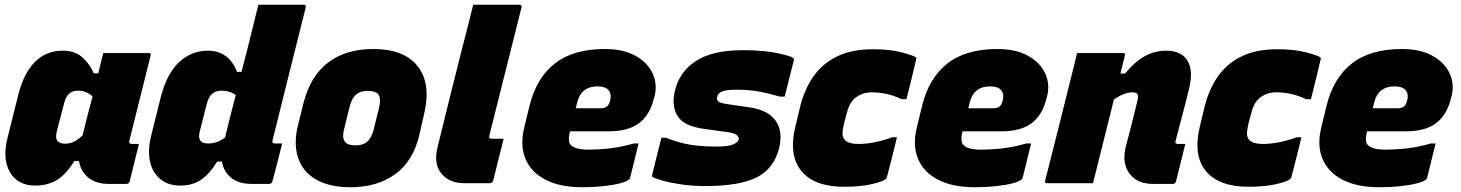

<svg xmlns="http://www.w3.org/2000/svg" viewBox="-20 -770 6140 807"><path d="M244 -557Q297 -557 328.5 -527Q360 -497 374 -462H393Q398 -482 403 -503Q408 -524 414 -547H605Q616 -547 613 -536Q591 -447 568 -356Q545 -265 524 -180Q520 -165 534 -165H564Q554 -126 544.5 -86.5Q535 -47 525 -8Q522 3 511 3H437Q383 3 351 -23.5Q319 -50 312 -93H292Q259 -38 220 -14Q181 10 128 10Q55 10 22 -46Q-11 -102 12 -192L57 -372Q80 -463 127 -510Q174 -557 244 -557ZM223 -176Q232 -166 255 -166Q291 -166 327 -201Q337 -241 347.5 -282.5Q358 -324 369 -365Q357 -376 341.5 -382.5Q326 -389 307 -389Q263 -389 250 -338L219 -219Q211 -189 223 -176Z M854 -557Q898 -557 929 -534Q960 -511 976 -468H995Q1007 -513 1018.5 -558.5Q1030 -604 1041 -649Q1047 -674 1053 -698Q1059 -722 1066 -750H1257Q1268 -750 1265 -739Q1230 -600 1194.5 -457.5Q1159 -315 1126 -182Q1123 -175 1127 -170Q1130 -167 1136 -167H1166Q1156 -127 1146 -87.5Q1136 -48 1125 -8Q1122 3 1111 3H1037Q984 3 952 -22.5Q920 -48 913 -91H893Q861 -39 825 -14.5Q789 10 738 10Q687 10 654 -17Q621 -44 610.5 -91.5Q600 -139 616 -202L655 -359Q681 -461 733 -509Q785 -557 854 -557ZM824 -177Q831 -167 855 -167Q876 -167 893 -173.5Q910 -180 926 -192Q937 -237 948 -281.5Q959 -326 971 -371Q945 -389 911 -389Q888 -389 872.5 -376.5Q857 -364 849 -333L820 -219Q812 -190 824 -177Z M1549 -564Q1676 -564 1733.5 -494Q1791 -424 1765 -302L1744 -209Q1719 -95 1642.5 -39Q1566 17 1453 17Q1366 17 1309.5 -15Q1253 -47 1233 -106.5Q1213 -166 1233 -246L1256 -338Q1285 -451 1359.5 -507.5Q1434 -564 1549 -564ZM1526 -388Q1494 -388 1476 -372Q1458 -356 1449 -320L1427 -230Q1416 -189 1431 -173Q1442 -159 1475 -159Q1507 -159 1524.5 -175.5Q1542 -192 1551 -227L1573 -316Q1583 -358 1569 -375Q1557 -388 1526 -388Z M1924 -573Q1935 -614 1947 -662Q1959 -710 1969 -750H2164Q2168 -750 2171 -747Q2174 -744 2172 -739Q2138 -605 2104.5 -470Q2071 -335 2037 -201Q2035 -193 2037 -190Q2040 -187 2047 -187H2097Q2086 -144 2075 -99.5Q2064 -55 2053 -11Q2049 0 2039 0H1931Q1868 0 1834.5 -41.5Q1801 -83 1820 -155Q1846 -262 1871.5 -364Q1897 -466 1924 -573Z M2522 -564Q2600 -564 2651 -535.5Q2702 -507 2723 -461.5Q2744 -416 2731 -365L2727 -351Q2710 -285 2665 -251.5Q2620 -218 2538 -218H2376L2375 -215Q2371 -199 2371 -185Q2371 -171 2378 -162Q2395 -141 2455 -141Q2514 -142 2556 -148Q2598 -154 2644 -167H2664Q2655 -132 2646.5 -96Q2638 -60 2629 -25Q2628 -20 2624 -16Q2615 -7 2586 0.5Q2557 8 2516 12.5Q2475 17 2428 17Q2333 17 2272 -15Q2211 -47 2188 -104Q2165 -161 2184 -236L2206 -327Q2235 -443 2312.5 -503.5Q2390 -564 2522 -564ZM2492 -407Q2423 -407 2406 -340L2400 -315H2507Q2521 -315 2530.5 -322Q2540 -329 2544 -346Q2552 -374 2538 -391Q2524 -407 2492 -407Z M2992 -154Q3041 -154 3061.5 -163Q3082 -172 3085 -184Q3087 -193 3076.5 -202.5Q3066 -212 3028 -216L2942 -228Q2855 -239 2828.5 -281.5Q2802 -324 2816 -385Q2834 -467 2904 -513Q2974 -559 3101 -559Q3192 -559 3248.5 -546.5Q3305 -534 3313 -527Q3318 -523 3317 -518Q3307 -480 3297.5 -441.5Q3288 -403 3278 -364H3258Q3210 -378 3168 -385.5Q3126 -393 3077 -393Q3035 -393 3016.5 -386Q2998 -379 2995 -365Q2991 -352 2998 -344.5Q3005 -337 3039 -332L3122 -320Q3204 -310 3238 -265.5Q3272 -221 3255 -148Q3233 -61 3160.5 -24.5Q3088 12 2944 12Q2892 12 2846 5.5Q2800 -1 2768 -10Q2736 -19 2725 -25Q2719 -28 2721 -34Q2731 -75 2740.5 -114Q2750 -153 2760 -191H2780Q2826 -172 2873.5 -163Q2921 -154 2992 -154Z M3649 -563Q3721 -563 3769.5 -550Q3818 -537 3828 -530Q3833 -527 3831 -521Q3821 -478 3811 -437Q3801 -396 3790 -353H3770Q3739 -368 3707 -375Q3675 -382 3643 -382Q3608 -382 3580 -362.5Q3552 -343 3541 -301L3528 -253Q3523 -232 3521.5 -215Q3520 -198 3527 -187Q3540 -165 3589 -165Q3620 -165 3656 -172Q3692 -179 3730 -193H3750Q3740 -151 3729.5 -109.5Q3719 -68 3708 -26Q3707 -22 3702 -17Q3691 -7 3643.5 4Q3596 15 3528 15Q3403 15 3348.5 -51Q3294 -117 3323 -238L3344 -325Q3362 -396 3399.5 -449.5Q3437 -503 3498.5 -533Q3560 -563 3649 -563Z M4172 -564Q4250 -564 4301 -535.5Q4352 -507 4373 -461.5Q4394 -416 4381 -365L4377 -351Q4360 -285 4315 -251.5Q4270 -218 4188 -218H4026L4025 -215Q4021 -199 4021 -185Q4021 -171 4028 -162Q4045 -141 4105 -141Q4164 -142 4206 -148Q4248 -154 4294 -167H4314Q4305 -132 4296.5 -96Q4288 -60 4279 -25Q4278 -20 4274 -16Q4265 -7 4236 0.5Q4207 8 4166 12.5Q4125 17 4078 17Q3983 17 3922 -15Q3861 -47 3838 -104Q3815 -161 3834 -236L3856 -327Q3885 -443 3962.5 -503.5Q4040 -564 4172 -564ZM4142 -407Q4073 -407 4056 -340L4050 -315H4157Q4171 -315 4180.5 -322Q4190 -329 4194 -346Q4202 -374 4188 -391Q4174 -407 4142 -407Z M4507 -547H4700Q4712 -547 4708 -536Q4703 -517 4698.5 -498.5Q4694 -480 4689 -461H4709Q4750 -511 4792 -534Q4834 -557 4881 -557Q4945 -557 4971 -515Q4997 -473 4977 -394Q4964 -340 4949.5 -286Q4935 -232 4921 -177Q4919 -171 4922 -168Q4925 -165 4930 -165H4962Q4952 -126 4942.5 -86.5Q4933 -47 4923 -8Q4920 3 4909 3H4826Q4780 3 4750.5 -18Q4721 -39 4711 -73.5Q4701 -108 4711 -150Q4724 -199 4736.5 -248.5Q4749 -298 4762 -352Q4770 -382 4741 -382Q4724 -382 4705 -375Q4686 -368 4662 -352Q4640 -264 4618 -176Q4596 -88 4574 0H4381Q4370 0 4373 -11Q4401 -121 4428.5 -230.5Q4456 -340 4483 -449Q4490 -476 4496 -501Q4502 -526 4507 -547Z M5349 -563Q5421 -563 5469.5 -550Q5518 -537 5528 -530Q5533 -527 5531 -521Q5521 -478 5511 -437Q5501 -396 5490 -353H5470Q5439 -368 5407 -375Q5375 -382 5343 -382Q5308 -382 5280 -362.5Q5252 -343 5241 -301L5228 -253Q5223 -232 5221.5 -215Q5220 -198 5227 -187Q5240 -165 5289 -165Q5320 -165 5356 -172Q5392 -179 5430 -193H5450Q5440 -151 5429.5 -109.5Q5419 -68 5408 -26Q5407 -22 5402 -17Q5391 -7 5343.5 4Q5296 15 5228 15Q5103 15 5048.5 -51Q4994 -117 5023 -238L5044 -325Q5062 -396 5099.5 -449.5Q5137 -503 5198.5 -533Q5260 -563 5349 -563Z M5872 -564Q5950 -564 6001 -535.5Q6052 -507 6073 -461.5Q6094 -416 6081 -365L6077 -351Q6060 -285 6015 -251.5Q5970 -218 5888 -218H5726L5725 -215Q5721 -199 5721 -185Q5721 -171 5728 -162Q5745 -141 5805 -141Q5864 -142 5906 -148Q5948 -154 5994 -167H6014Q6005 -132 5996.5 -96Q5988 -60 5979 -25Q5978 -20 5974 -16Q5965 -7 5936 0.5Q5907 8 5866 12.5Q5825 17 5778 17Q5683 17 5622 -15Q5561 -47 5538 -104Q5515 -161 5534 -236L5556 -327Q5585 -443 5662.5 -503.5Q5740 -564 5872 -564ZM5842 -407Q5773 -407 5756 -340L5750 -315H5857Q5871 -315 5880.5 -322Q5890 -329 5894 -346Q5902 -374 5888 -391Q5874 -407 5842 -407Z"/></svg>

Font: Recursive Sn Lnr St Blk
Style: Italic
Weight: 900
Italic angle: -15°
Version: Version 1.079;hotconv 1.0.112;makeotfexe 2.5.65598; ttfautoh